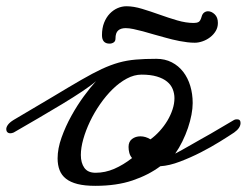

<svg xmlns="http://www.w3.org/2000/svg" viewBox="-44 -586 793 617"><path d="M458.5 -397Q486.3 -397 508.1 -385.7Q529.8 -374.5 544.7 -355.2Q559.6 -335.9 567.4 -310.1Q575.2 -284.2 575.2 -254.9Q575.2 -237.8 571.3 -217.3Q567.4 -196.8 560.1 -175Q552.7 -153.3 542.2 -131.8Q531.7 -110.4 519 -92.3Q528.3 -97.2 541.5 -104.5Q554.7 -111.8 569.6 -120.4Q584.5 -128.9 600.8 -138.2Q617.2 -147.5 632.8 -156.2L708.5 -200.7Q711.9 -202.6 717.8 -202.6Q729 -202.6 729 -190.9Q729 -174.8 708.5 -160.2Q690.9 -148.4 662.6 -130.9Q634.3 -113.3 601.3 -96.4Q568.4 -79.6 534.4 -66.7Q500.5 -53.7 471.2 -51.8Q433.1 -23.4 381.8 -6.1Q330.6 11.2 262.2 11.2Q228.5 11.2 205.3 5.4Q182.1 -0.5 168 -11.7Q153.8 -22.9 147.5 -39.3Q141.1 -55.7 141.1 -77.1Q141.1 -108.4 153.8 -144Q166.5 -179.7 185.3 -213.6Q204.1 -247.6 225.6 -276.9Q247.1 -306.2 264.6 -325.2Q249 -311.5 220.5 -292.5Q191.9 -273.4 156 -251.7Q120.1 -230 79.8 -206.5Q39.6 -183.1 0 -160.2Q-5.9 -157.7 -10.7 -157.7Q-17.1 -157.7 -20.5 -161.4Q-23.9 -165 -23.9 -170.9Q-23.9 -177.7 -18.3 -185.3Q-12.7 -192.9 0 -200.7Q74.2 -244.1 126.5 -275.6Q178.7 -307.1 216.8 -329.1Q254.9 -351.1 283.2 -364.3Q311.5 -377.4 337.6 -384.8Q363.8 -392.1 392.1 -394.5Q420.4 -397 458.5 -397ZM263.2 -30.8Q293.9 -30.8 323.2 -43.5Q352.5 -56.2 380.4 -78.1Q374 -85.4 371.6 -94.7Q369.1 -104 369.1 -113.8Q369.1 -130.9 380.4 -139.4Q391.6 -147.9 407.2 -147.9Q423.8 -147.9 439.5 -138.2Q455.1 -149.4 469.2 -165Q483.4 -180.7 493.9 -198.2Q504.4 -215.8 510.5 -234.4Q516.6 -252.9 516.6 -270.5Q516.6 -285.6 511 -299.6Q505.4 -313.5 492.9 -323.7Q480.5 -334 460.2 -340.1Q439.9 -346.2 411.1 -346.2Q387.2 -346.2 363.5 -333.5Q339.8 -320.8 318.1 -299.6Q296.4 -278.3 277.6 -251.2Q258.8 -224.1 245.1 -195.3Q231.4 -166.5 223.6 -138.7Q215.8 -110.8 215.8 -87.9Q215.8 -62.5 227.1 -46.6Q238.3 -30.8 263.2 -30.8ZM327.1 -461.9Q327.1 -453.6 321.3 -449.7Q315.4 -445.8 308.1 -445.8Q283.7 -445.8 283.7 -473.1Q283.7 -495.6 290.5 -512.9Q297.4 -530.3 308.6 -542Q319.8 -553.7 333.7 -559.8Q347.7 -565.9 362.3 -565.9Q385.3 -565.9 412.6 -557.6Q439.9 -549.3 468.5 -539.1Q497.1 -528.8 525.4 -520.5Q553.7 -512.2 578.6 -512.2Q588.4 -512.2 594.2 -515.4Q600.1 -518.6 604 -532.7Q606.4 -541.5 612.1 -545.7Q617.7 -549.8 624.5 -549.8Q635.7 -549.8 646 -540Q656.2 -530.3 656.2 -512.2Q656.2 -498 649.4 -486.6Q642.6 -475.1 631.6 -466.6Q620.6 -458 607.4 -453.4Q594.2 -448.7 582 -448.7Q570.3 -448.7 557.9 -450.2Q545.4 -451.7 533 -454.1Q520.5 -456.5 509.5 -459.2Q498.5 -461.9 489.7 -464.4Q469.2 -469.7 450.4 -475.3Q431.6 -481 415 -485.4Q398.4 -489.7 384.5 -492.7Q370.6 -495.6 359.9 -495.6Q344.2 -495.6 335.7 -488Q327.1 -480.5 327.1 -461.9Z"/></svg>

Font: Meddon
Style: Regular
Weight: 400
Designer: Vernon Adams
Foundry: Vernon Adams
Version: Version 1.000